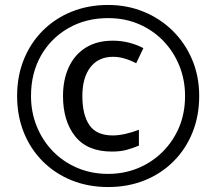

<svg xmlns="http://www.w3.org/2000/svg" viewBox="-20 -744 872 774"><path d="M416 10Q336 10 269 -17Q202 -44 152.5 -93.5Q103 -143 76 -210Q49 -277 49 -357Q49 -437 76 -504Q103 -571 152.5 -620.5Q202 -670 269 -697Q336 -724 416 -724Q492 -724 558.5 -697Q625 -670 675.5 -620.5Q726 -571 754.5 -504Q783 -437 783 -357Q783 -277 756 -210Q729 -143 679.5 -93.5Q630 -44 563 -17Q496 10 416 10ZM416 -43Q480 -43 536 -66Q592 -89 635 -131.5Q678 -174 702 -231Q726 -288 726 -357Q726 -422 703 -479Q680 -536 638.5 -579Q597 -622 540.5 -646.5Q484 -671 416 -671Q326 -671 255.5 -630.5Q185 -590 145 -519.5Q105 -449 105 -357Q105 -292 128 -235Q151 -178 192.5 -135Q234 -92 291 -67.5Q348 -43 416 -43ZM431 -133Q332 -133 283 -194.5Q234 -256 234 -357Q234 -422 257 -472.5Q280 -523 325 -551.5Q370 -580 435 -580Q500 -580 558 -550L529 -489Q479 -515 436 -515Q377 -515 344.5 -473Q312 -431 312 -357Q312 -281 340.5 -239.5Q369 -198 435 -198Q458 -198 486.5 -204.5Q515 -211 540 -221V-157Q516 -147 491 -140Q466 -133 431 -133Z"/></svg>

Font: Noto Sans Takri
Style: Regular
Weight: 400
Designer: Monotype Design Team
Foundry: Monotype Imaging Inc.
Version: Version 2.003; ttfautohint (v1.8.4.7-5d5b)